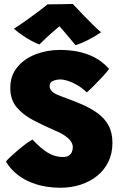

<svg xmlns="http://www.w3.org/2000/svg" viewBox="-20 -922 616 952"><path d="M278 9Q246.5 9 210.2 3.5Q174 -2 137 -16.2Q100 -30.5 67 -55.8Q34 -81 9.5 -120Q12.5 -126 28.2 -141Q44 -156 65.2 -174.2Q86.5 -192.5 107.2 -208Q128 -223.5 141 -230Q161 -209 179.5 -192.8Q198 -176.5 216 -165.5Q234 -154.5 252.8 -149Q271.5 -143.5 291.5 -143.5Q310.5 -143.5 321.2 -150.5Q332 -157.5 336.5 -168.8Q341 -180 341 -192.5Q341 -200.5 337.5 -210Q334 -219.5 324.8 -229.8Q315.5 -240 298.8 -251.2Q282 -262.5 255.5 -273.5Q195 -299.5 144 -326.5Q93 -353.5 62 -391Q31 -428.5 31 -485.5Q31 -547 65.8 -589Q100.5 -631 156.8 -652.8Q213 -674.5 277.5 -674.5Q320 -674.5 362.8 -666.8Q405.5 -659 446 -638.8Q486.5 -618.5 521 -580.5Q512 -567.5 491.8 -545.2Q471.5 -523 449 -500.5Q426.5 -478 410.5 -464Q386.5 -486.5 362.2 -500.5Q338 -514.5 316.5 -521.2Q295 -528 279.5 -528Q259.5 -528 242.8 -520.8Q226 -513.5 226 -495Q226 -488.5 228.8 -482Q231.5 -475.5 237.8 -469.2Q244 -463 254.5 -457Q265 -451 281 -445.5Q333.5 -426.5 380 -407Q426.5 -387.5 462 -362.2Q497.5 -337 517.5 -301Q537.5 -265 537.5 -213.5Q537.5 -161.5 517.5 -120.2Q497.5 -79 462 -50.2Q426.5 -21.5 379.5 -6.2Q332.5 9 278 9ZM341 -902.5Q360 -881.5 388 -852.5Q416 -823.5 442 -798Q468 -772.5 481 -762Q450 -740.5 415.5 -723.2Q381 -706 354.5 -698Q341 -714.5 327.2 -730.8Q313.5 -747 301.2 -761.5Q289 -776 280.2 -786Q271.5 -796 268.5 -799.5H285Q279 -795 267 -785.2Q255 -775.5 239.5 -761.8Q224 -748 207.2 -732.5Q190.5 -717 175.5 -701.5Q158.5 -707 135 -720Q111.5 -733 88.5 -749Q65.5 -765 49 -779.5Q79.5 -799 114.5 -824Q149.5 -849 177.8 -870.5Q206 -892 216 -900.5Q226.5 -900.5 251.5 -900.8Q276.5 -901 302.5 -901.5Q328.5 -902 341 -902.5Z"/></svg>

Font: Grandstander Thin Black
Style: Regular
Weight: 900
Version: Version 1.200